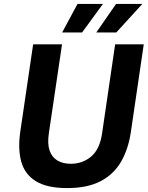

<svg xmlns="http://www.w3.org/2000/svg" viewBox="-20 -949 753 979"><path d="M322.8 10Q219.4 10 162.7 -25.2Q106 -60.3 88.2 -125.4Q70.4 -190.4 83.8 -280.2L149 -723H296.3L229.1 -269.4Q221.1 -215.4 233 -181.1Q245 -146.8 273.2 -130.3Q301.5 -113.9 341.5 -113.9Q401 -113.9 444.9 -150.9Q488.8 -187.9 500.6 -269.4L567.1 -723H713L647.2 -275.6Q634.2 -187.8 596.8 -123.8Q559.5 -59.7 492.4 -24.9Q425.3 10 322.8 10ZM471 -783.5 571.8 -929H705.7L573 -783.5ZM296.9 -783.5 375.3 -929H504.9L398.6 -783.5Z"/></svg>

Font: Public Sans Thin
Style: Italic
Weight: 100
Italic angle: -8°
Designer: The Public Sans project authors (U.S. Web Design System). Libre Franklin designed by Pablo Impallari and Rodrigo Fuenzal
Version: Version 2.000